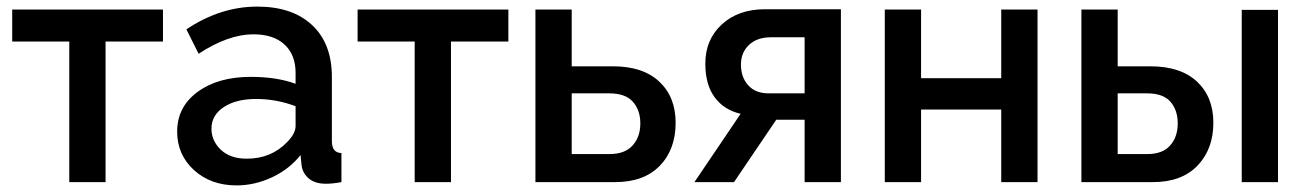

<svg xmlns="http://www.w3.org/2000/svg" viewBox="-20 -552 3961 582"><path d="M190 0V-426H17V-523H474V-426H300V0Z M517 -153Q517 -228 579 -273.5Q641 -319 740 -319Q819 -319 876 -298V-331Q876 -386 842.5 -417Q809 -448 748 -448Q672 -448 582 -389L545 -463Q648 -532 760 -532Q866 -532 926 -476Q986 -420 986 -319V-124Q986 -89 1015 -88V0Q989 5 968 5Q935 5 916 -11Q897 -27 894 -52L891 -82Q857 -39 804.5 -14.5Q752 10 697 10Q619 10 568 -36.5Q517 -83 517 -153ZM850 -121Q876 -147 876 -170V-230Q818 -252 756 -252Q696 -252 658.5 -227.5Q621 -203 621 -162Q621 -125 649.5 -98Q678 -71 728 -71Q802 -71 850 -121Z M1237 0V-426H1064V-523H1521V-426H1347V0Z M1603 0V-523H1713V-351H1838Q1929 -351 1978.5 -304.5Q2028 -258 2028 -180Q2028 -99 1980 -49.5Q1932 0 1845 0ZM1713 -85H1828Q1874 -85 1897.5 -111Q1921 -137 1921 -178Q1921 -218 1898.5 -243.5Q1876 -269 1827 -269H1713Z M2085 0 2225 -207Q2174 -219 2146 -257.5Q2118 -296 2118 -359Q2118 -432 2168 -478Q2218 -524 2299 -524H2529V0H2419V-189H2333L2205 0ZM2310 -269H2419V-439H2317Q2275 -439 2250.5 -416Q2226 -393 2226 -356Q2226 -318 2248 -293.5Q2270 -269 2310 -269Z M2662 0V-523H2772V-315H3015V-523H3125V0H3015V-220H2772V0Z M3258 0V-523H3368V-351H3467Q3559 -351 3608.5 -304.5Q3658 -258 3658 -180Q3658 -100 3610 -50Q3562 0 3475 0ZM3744 0V-522H3854V0ZM3368 -85H3458Q3504 -85 3527 -111Q3550 -137 3550 -178Q3550 -218 3528 -243.5Q3506 -269 3457 -269H3368Z"/></svg>

Font: Raleway-v4020 SemiBold
Style: Regular
Weight: 600
Designer: Matt McInerney, Pablo Impallari, Rodrigo Fuenzalida
Foundry: Matt McInerney, Pablo Impallari, Rodrigo Fuenzalida
Version: Version 4.020;PS 004.020;hotconv 1.0.88;makeotf.lib2.5.64775